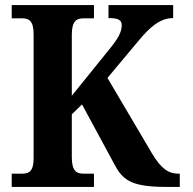

<svg xmlns="http://www.w3.org/2000/svg" viewBox="-20 -734 757 754"><path d="M26 0H349V-52H309C282 -52 262 -60 262 -117V-285L302 -324L427 -93C460 -29 491 0 632 0H686V-52H682C641 -52 613 -71 576 -133L402 -428L525 -575C569 -628 609 -663 660 -663V-714H406V-663C444 -663 458 -656 458 -635C458 -608 444 -582 405 -535L262 -358V-597C262 -654 282 -662 309 -662H349V-714H26V-662H67C92 -662 112 -654 112 -600V-112C112 -59 92 -52 66 -52H26Z"/></svg>

Font: Noto Serif SemiCondensed
Style: Bold
Weight: 700
Width: 4
Designer: Monotype Design Team
Foundry: Monotype Imaging Inc.
Version: Version 2.015